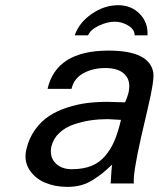

<svg xmlns="http://www.w3.org/2000/svg" viewBox="-20 -710 614 743"><path d="M550.8 -573.2H501Q501.5 -595.2 477.1 -610.6Q452.6 -626 423.8 -626Q395 -626 362.5 -610.6Q330.1 -595.2 320.8 -573.2H269Q286.1 -622.6 335 -656.2Q383.8 -689.9 437 -689.9Q488.3 -689.9 521 -656Q553.7 -622.1 550.8 -573.2ZM179.2 -144V-145Q170.4 -105 193.4 -80.1Q216.3 -55.2 257.8 -55.2Q300.8 -55.2 332.5 -67.6Q364.3 -80.1 386.5 -106Q408.7 -131.8 422.9 -165.3Q437 -198.7 448.2 -246.1Q398.4 -249 397 -249Q363.3 -249 331.3 -244.4Q299.3 -239.7 266.4 -228.8Q233.4 -217.8 210 -196Q186.5 -174.3 179.2 -144ZM387.2 -446.8H388.2Q339.8 -446.8 303 -426.8Q266.1 -406.7 256.8 -366.2H164.1Q197.8 -514.2 399.9 -514.2Q558.6 -514.2 573.2 -429.2Q578.1 -400.9 551.8 -290L526.9 -183.1Q493.7 -36.6 498 0H408.2Q411.6 -63 414.1 -73.2Q390.1 -50.8 375.2 -38.8Q360.4 -26.9 338.1 -12.9Q315.9 1 292.2 7.1Q268.6 13.2 240.2 13.2Q192.9 13.2 153.8 -3.4Q114.7 -20 93.3 -54Q71.8 -87.9 82 -131.8Q91.8 -174.8 115.7 -208Q139.6 -241.2 170.2 -261.2Q200.7 -281.2 240.2 -293.9Q279.8 -306.6 317.1 -311.3Q354.5 -315.9 396 -315.9Q403.3 -315.9 430.2 -314.9Q457 -314 463.9 -314Q473.1 -334.5 477.1 -350.1Q487.8 -396 463.6 -421.4Q439.5 -446.8 387.2 -446.8Z"/></svg>

Font: Perun
Style: Italic
Weight: 400
Italic angle: -12°
Foundry: Stefan Peev, Context Ltd
Version: Version 001.000